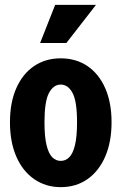

<svg xmlns="http://www.w3.org/2000/svg" viewBox="-20 -760 500 790"><path d="M230 10Q168 10 120.5 -23Q73 -56 47 -116Q21 -176 21 -257Q21 -338 47 -397Q73 -456 120 -488Q167 -520 230 -520Q293 -520 340 -488Q387 -456 413 -397Q439 -338 439 -257Q439 -176 413 -116Q387 -56 340 -23Q293 10 230 10ZM230 -98Q250 -98 265 -113Q280 -128 288.5 -163Q297 -198 297 -257Q297 -343 278.5 -377.5Q260 -412 230 -412Q200 -412 181.5 -377.5Q163 -343 163 -257Q163 -198 171.5 -163Q180 -128 195 -113Q210 -98 230 -98ZM253 -583H145L207 -740H375Z"/></svg>

Font: Instrument Sans Condensed
Style: Bold
Weight: 700
Width: 3
Designer: Rodrigo Fuenzalida
Foundry: fragTYPE
Version: Version 1.000;gftools[0.9.28]